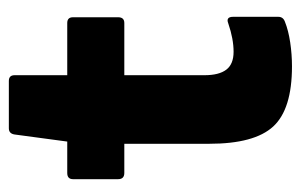

<svg xmlns="http://www.w3.org/2000/svg" viewBox="-143 -526 680 434"><g transform="rotate(-90 197.0 -309.0)"><path d="M264 11Q167 11 128 -31.5Q89 -74 89 -176V-368H23Q9 -368 9 -382V-484Q9 -497 23 -497H94L110 -616Q112 -629 124 -629H231Q244 -629 244 -616V-497H362Q375 -497 375 -484V-382Q375 -368 362 -368H244V-187Q244 -154 256.5 -137.5Q269 -121 297 -121Q326 -121 361 -133Q376 -139 376 -122V-20Q376 -9 365 -5Q345 3 318 7Q291 11 264 11Z"/></g></svg>

Font: Sofia Sans Semi Condensed Black
Style: Regular
Weight: 900
Designer: Botio Nikoltchev, Ani Petrova
Foundry: lettersoup
Version: Version 4.100; ttfautohint (v1.8.4.7-5d5b)